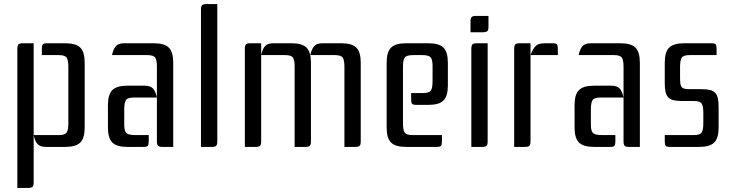

<svg xmlns="http://www.w3.org/2000/svg" viewBox="-20 -720 3596 941"><path d="M300 -508Q352 -508 373.5 -486.5Q395 -465 395 -413V-95Q395 -43 373.5 -21.5Q352 0 300 0H205Q176 0 163.5 -14.5Q151 -29 145 -58V174Q145 190 139.5 195.5Q134 201 118 201H65V-481Q65 -497 70.5 -502.5Q76 -508 92 -508H145V-58H268Q299 -58 307 -71Q315 -84 315 -115V-393Q315 -424 307 -437Q299 -450 268 -450H185V-481Q185 -497 189.5 -502.5Q194 -508 210 -508Z M749 -393Q749 -424 741 -437Q733 -450 702 -450H529Q535 -479 547.5 -493.5Q560 -508 589 -508H734Q786 -508 807.5 -486.5Q829 -465 829 -413V0H776Q760 0 754.5 -5.5Q749 -11 749 -27ZM604 0Q552 0 530.5 -21.5Q509 -43 509 -95V-205Q509 -257 530.5 -278.5Q552 -300 604 -300H689Q718 -300 730.5 -285.5Q743 -271 749 -242H636Q605 -242 597 -229Q589 -216 589 -185V-107Q589 -76 600.5 -67Q612 -58 643 -58H709V-27Q709 -11 704.5 -5.5Q700 0 684 0Z M1045 -700V-27Q1045 -11 1039.5 -5.5Q1034 0 1018 0H965V-673Q965 -689 970.5 -694.5Q976 -700 992 -700Z M1504 -27Q1504 -11 1498.5 -5.5Q1493 0 1477 0H1424V-393Q1424 -424 1416 -437Q1408 -450 1377 -450H1260V-27Q1260 -11 1254.5 -5.5Q1249 0 1233 0H1180V-481Q1180 -497 1185.5 -502.5Q1191 -508 1207 -508H1260V-450Q1266 -479 1278.5 -493.5Q1291 -508 1320 -508H1409Q1461 -508 1482.5 -486.5Q1504 -465 1504 -413ZM1748 -27Q1748 -11 1742.5 -5.5Q1737 0 1721 0H1668V-393Q1668 -424 1660 -437Q1652 -450 1621 -450H1501Q1507 -479 1519.5 -493.5Q1532 -508 1561 -508H1653Q1705 -508 1726.5 -486.5Q1748 -465 1748 -413Z M2146 -58V-27Q2146 -11 2141.5 -5.5Q2137 0 2121 0H1970Q1918 0 1896.5 -21.5Q1875 -43 1875 -95V-413Q1875 -465 1896.5 -486.5Q1918 -508 1970 -508H2080Q2132 -508 2153.5 -486.5Q2175 -465 2175 -413V-301Q2175 -249 2153.5 -227.5Q2132 -206 2080 -206H2020Q2004 -206 1999.5 -211.5Q1995 -217 1995 -233V-264H2053Q2084 -264 2092 -277Q2100 -290 2100 -321V-398Q2100 -429 2090 -439.5Q2080 -450 2049 -450H2006Q1973 -450 1964 -438.5Q1955 -427 1955 -393V-115Q1955 -84 1963 -71Q1971 -58 2002 -58Z M2286 -615Q2286 -631 2291.5 -636.5Q2297 -642 2313 -642H2374V-589Q2374 -573 2368.5 -567.5Q2363 -562 2347 -562H2286ZM2370 -508V-27Q2370 -11 2364.5 -5.5Q2359 0 2343 0H2290V-481Q2290 -497 2295.5 -502.5Q2301 -508 2317 -508Z M2580 -450V-27Q2580 -11 2574.5 -5.5Q2569 0 2553 0H2500V-481Q2500 -497 2505.5 -502.5Q2511 -508 2527 -508H2580V-450Q2593 -484 2607 -496Q2621 -508 2650 -508H2689Q2705 -508 2709.5 -502.5Q2714 -497 2714 -481V-450Z M3036 -393Q3036 -424 3028 -437Q3020 -450 2989 -450H2816Q2822 -479 2834.5 -493.5Q2847 -508 2876 -508H3021Q3073 -508 3094.5 -486.5Q3116 -465 3116 -413V0H3063Q3047 0 3041.5 -5.5Q3036 -11 3036 -27ZM2891 0Q2839 0 2817.5 -21.5Q2796 -43 2796 -95V-205Q2796 -257 2817.5 -278.5Q2839 -300 2891 -300H2976Q3005 -300 3017.5 -285.5Q3030 -271 3036 -242H2923Q2892 -242 2884 -229Q2876 -216 2876 -185V-107Q2876 -76 2887.5 -67Q2899 -58 2930 -58H2996V-27Q2996 -11 2991.5 -5.5Q2987 0 2971 0Z M3323 -225Q3297 -225 3280.5 -229Q3264 -233 3254.5 -243.5Q3245 -254 3241.5 -271Q3238 -288 3238 -314V-413Q3238 -465 3259.5 -486.5Q3281 -508 3333 -508H3467Q3483 -508 3487.5 -502.5Q3492 -497 3492 -481V-450H3360Q3329 -450 3321 -437Q3313 -424 3313 -393V-340Q3313 -322 3314.5 -310.5Q3316 -299 3321 -293Q3326 -287 3335.5 -285Q3345 -283 3360 -283H3417Q3443 -283 3459.5 -279Q3476 -275 3485.5 -264.5Q3495 -254 3498.5 -237Q3502 -220 3502 -194V-95Q3502 -43 3480.5 -21.5Q3459 0 3407 0H3263Q3247 0 3242.5 -5.5Q3238 -11 3238 -27V-58H3380Q3411 -58 3419 -71Q3427 -84 3427 -115V-168Q3427 -199 3419 -212Q3411 -225 3380 -225Z"/></svg>

Font: Rationale
Style: Regular
Weight: 400
Designer: Cyreal (www.cyreal.org)
Foundry: Cyreal (www.cyreal.org)
Version: Version 1.011